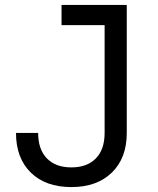

<svg xmlns="http://www.w3.org/2000/svg" viewBox="-20 -750 640 780"><path d="M270 10Q165 10 105 -49Q45 -108 45 -210H135Q135 -143 170.5 -106.5Q206 -70 270 -70Q334 -70 369.5 -106.5Q405 -143 405 -210V-648H230V-730H495V-210Q495 -108 434.5 -49Q374 10 270 10Z"/></svg>

Font: JetBrains Mono Zero
Style: Regular-Zero
Weight: 400
Designer: Philipp Nurullin, Konstantin Bulenkov
Foundry: JetBrains
Version: Version 2.211